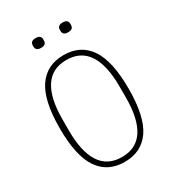

<svg xmlns="http://www.w3.org/2000/svg" viewBox="-210 -996 1019 1125"><g transform="rotate(-30 300.0 -433.0)"><path d="M300 12Q186 12 126.5 -75Q67 -162 67 -349Q67 -536 126.5 -623Q186 -710 300 -710Q414 -710 473.5 -623Q533 -536 533 -349Q533 -162 473.5 -75Q414 12 300 12ZM300 -21Q397 -21 445 -94.5Q493 -168 493 -311V-387Q493 -530 445 -603.5Q397 -677 300 -677Q203 -677 155 -603.5Q107 -530 107 -387V-311Q107 -168 155 -94.5Q203 -21 300 -21ZM209 -812Q189 -812 181 -820Q173 -828 173 -840V-850Q173 -862 181 -870Q189 -878 209 -878Q228 -878 236 -870Q244 -862 244 -850V-840Q244 -828 236 -820Q228 -812 209 -812ZM391 -812Q372 -812 364 -820Q356 -828 356 -840V-850Q356 -862 364 -870Q372 -878 391 -878Q411 -878 419 -870Q427 -862 427 -850V-840Q427 -828 419 -820Q411 -812 391 -812Z"/></g></svg>

Font: IBM Plex Mono ExtraLight
Style: Regular
Weight: 200
Monospace: yes
Designer: Mike Abbink, Paul van der Laan, Pieter van Rosmalen
Foundry: Bold Monday
Version: Version 2.3